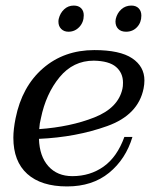

<svg xmlns="http://www.w3.org/2000/svg" viewBox="-20 -660 539 690"><path d="M190 -582Q190 -588 191 -592Q196 -613 210.5 -626.5Q225 -640 245 -640Q262 -640 271.5 -630.5Q281 -621 281 -605Q281 -580 265 -563Q249 -546 226 -546Q210 -546 200 -556Q190 -566 190 -582ZM395 -583 396 -592Q401 -613 416 -626.5Q431 -640 452 -640Q469 -640 478.5 -630Q488 -620 488 -604Q488 -579 472.5 -562.5Q457 -546 433 -546Q415 -546 405 -556Q395 -566 395 -583ZM120 -161Q122 -98 154 -62.5Q186 -27 240 -27Q304 -27 352.5 -61.5Q401 -96 427 -168H456Q432 -88 372 -39Q312 10 221 10Q128 10 78 -35Q28 -80 28 -165Q28 -195 36 -235Q59 -349 134.5 -414.5Q210 -480 319 -480Q411 -480 455 -450.5Q499 -421 499 -371Q499 -357 496 -342Q477 -247 365.5 -207Q254 -167 120 -161ZM422 -363Q422 -398 397 -419.5Q372 -441 317 -442Q243 -442 194 -382.5Q145 -323 127 -235Q122 -216 121 -196Q233 -204 319 -238Q405 -272 420 -341Q422 -349 422 -363Z"/></svg>

Font: Taviraj
Style: Italic
Weight: 400
Italic angle: -12°
Designer: Katatrad Team
Foundry: CadsonDemak
Version: Version 1.001